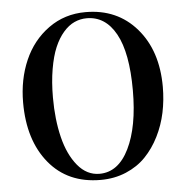

<svg xmlns="http://www.w3.org/2000/svg" viewBox="-52 -765 808 833"><g transform="rotate(-5 352.0 -348.5)"><path d="M177.7 -356.9Q177.7 -260.7 196.8 -183.3Q215.8 -106 255.6 -57.9Q295.4 -9.8 350.6 -9.8Q432.6 -9.8 479.2 -105Q525.9 -200.2 525.9 -357.9Q525.9 -522 480.2 -604.5Q434.6 -687 353.5 -687Q325.2 -687 299.6 -675.3Q273.9 -663.6 251.5 -637.7Q229 -611.8 212.9 -574Q196.8 -536.1 187.3 -480.5Q177.7 -424.8 177.7 -356.9ZM46.9 -346.2Q46.9 -446.8 83 -529.8Q119.1 -612.8 189.2 -663.3Q259.3 -713.9 350.6 -713.9Q488.3 -713.9 572.5 -616.7Q656.7 -519.5 656.7 -361.8Q656.7 -304.2 645.3 -250Q633.8 -195.8 609.4 -147.2Q585 -98.6 550 -62.3Q515.1 -25.9 464.4 -4.4Q413.6 17.1 353.5 17.1Q210.4 17.1 128.7 -82.5Q46.9 -182.1 46.9 -346.2Z"/></g></svg>

Font: VidalokaRegular
Style: Regular
Weight: 400
Designer: Cyreal (www.cyreal.org)
Foundry: Cyreal (www.cyreal.org)
Version: Version 1.000